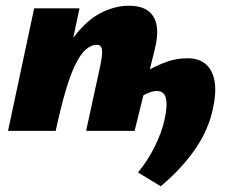

<svg xmlns="http://www.w3.org/2000/svg" viewBox="-20 -456 801 669"><path d="M115 0Q140 -130 176 -214.5Q212 -299 253.5 -347Q295 -395 340.5 -415.5Q386 -436 429 -436Q471 -436 495 -419Q519 -402 525.5 -368.5Q532 -335 519 -283L449 0H280L329 -225Q337 -262 335.5 -281Q334 -300 317 -300Q298 -300 279.5 -284Q261 -268 243.5 -233Q226 -198 209 -140.5Q192 -83 174 0ZM8 0 99 -427H257L167 0ZM540 193 461 145Q496 102 520 53Q544 4 553 -38Q564 -85 558.5 -112Q553 -139 526 -139Q510 -139 487.5 -128Q465 -117 453 -103L424 -166Q462 -192 496 -211Q530 -230 563.5 -241.5Q597 -253 633 -253Q674 -253 698 -231.5Q722 -210 728 -170.5Q734 -131 722 -78Q707 -4 659.5 64.5Q612 133 540 193Z"/></svg>

Font: Ysabeau Black
Style: Italic
Weight: 900
Italic angle: -12°
Version: Version 2.000;gftools[0.9.27.dev2+g8671c4b]